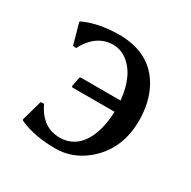

<svg xmlns="http://www.w3.org/2000/svg" viewBox="-110 -545 655 660"><g transform="rotate(30 217.0 -214.5)"><path d="M300.3 -245.1Q290.5 -343.8 234.4 -382.8Q210.4 -398.9 184.1 -398.9Q125.5 -398.9 88.9 -344.2Q82.5 -334.5 78.1 -325.2L64.9 -326.2L42 -408.2L43.9 -411.1Q100.1 -438 183.1 -439Q309.6 -439 361.8 -341.3Q389.6 -288.6 390.1 -217.8Q390.1 -103 311 -36.1Q255.9 9.8 189 9.8Q107.4 9.8 50.8 -14.6Q46.9 -16.6 43.9 -18.1L42 -21L64.9 -103L78.1 -104Q109.4 -36.6 169.9 -30.8Q175.3 -30.3 180.2 -29.8Q255.9 -29.8 286.6 -113.3Q300.3 -151.4 301.8 -201.2H134.8Q131.3 -203.1 130.9 -205.1L138.2 -241.2Q140.1 -244.6 142.1 -245.1Z"/></g></svg>

Font: Linux Biolinum O
Style: Regular
Weight: 400
Designer: Philipp H. Poll
Foundry: Philipp H. Poll
Version: Version 1.0.4